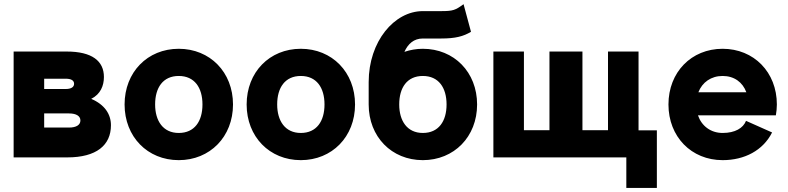

<svg xmlns="http://www.w3.org/2000/svg" viewBox="-20 -755 3779 921"><path d="M417.5 -280.8C462.4 -303.2 478.5 -344.2 478.5 -385.7C478.5 -462.4 421.4 -507.8 299.8 -507.8H45.4V0H302.7C442.4 0 512.2 -58.1 512.2 -154.3C512.2 -207.5 481.9 -253.4 417.5 -280.8ZM191.9 -377.4H295.9C320.3 -377.4 335.4 -369.6 335.4 -353C335.4 -336.9 320.3 -328.1 295.9 -328.1H191.9ZM191.9 -143.1V-210.9H311C346.7 -210.9 365.7 -197.8 365.7 -177.2C365.7 -156.2 346.7 -143.1 311 -143.1Z M577.6 -253.9C577.6 -99.1 687.5 13.2 837.4 13.2C987.3 13.2 1097.7 -99.1 1097.7 -253.9C1097.7 -408.7 987.3 -521 837.4 -521C687.5 -521 577.6 -408.7 577.6 -253.9ZM724.1 -253.9C724.1 -334.5 761.7 -390.6 837.4 -390.6C913.1 -390.6 951.2 -334.5 951.2 -253.9C951.2 -173.3 913.1 -117.2 837.4 -117.2C761.7 -117.2 724.1 -175.8 724.1 -253.9Z M1163.1 -253.9C1163.1 -99.1 1272.9 13.2 1422.9 13.2C1572.8 13.2 1683.1 -99.1 1683.1 -253.9C1683.1 -408.7 1572.8 -521 1422.9 -521C1272.9 -521 1163.1 -408.7 1163.1 -253.9ZM1309.6 -253.9C1309.6 -334.5 1347.2 -390.6 1422.9 -390.6C1498.5 -390.6 1536.6 -334.5 1536.6 -253.9C1536.6 -173.3 1498.5 -117.2 1422.9 -117.2C1347.2 -117.2 1309.6 -175.8 1309.6 -253.9Z M2008.3 -521C1977.1 -521 1947.3 -515.6 1919.9 -506.3C1937 -544.4 1964.8 -570.3 2008.3 -570.3C2057.1 -570.3 2022.9 -570.3 2096.2 -570.3C2164.6 -570.3 2203.1 -580.6 2239.3 -602.5L2203.6 -734.9C2164.1 -706.1 2153.3 -701.7 2095.7 -701.7H2008.3C1871.6 -701.7 1748.5 -556.6 1748.5 -361.3V-253.9C1748.5 -99.1 1858.4 13.2 2008.3 13.2C2158.2 13.2 2268.6 -99.1 2268.6 -253.9C2268.6 -408.7 2158.2 -521 2008.3 -521ZM2008.3 -390.6C2084 -390.6 2122.1 -334.5 2122.1 -253.9C2122.1 -173.3 2084 -117.2 2008.3 -117.2C1932.6 -117.2 1895 -175.8 1895 -253.9C1895 -334.5 1932.6 -390.6 2008.3 -390.6Z M2493.2 -507.8H2346.7V0H2984.4V146.5H3130.9V-129.9H3043V-507.8H2896.5V-130.4H2773.9V-507.8H2615.7V-130.4H2493.2Z M3558.6 -175.3C3544.9 -140.6 3506.3 -117.2 3446.3 -117.2C3388.7 -117.2 3345.2 -151.4 3328.1 -201.7H3701.7C3704.6 -218.3 3706.5 -236.3 3706.5 -253.9C3706.5 -408.7 3596.2 -521 3446.3 -521C3296.4 -521 3186.5 -408.7 3186.5 -253.9C3186.5 -99.1 3296.4 13.2 3446.3 13.2C3551.3 13.2 3640.1 -33.2 3683.6 -119.6ZM3446.3 -390.6C3502 -390.6 3542.5 -360.4 3560.1 -312.5H3330.1C3348.6 -360.4 3391.1 -390.6 3446.3 -390.6Z"/></svg>

Font: Giphurs ExtraBold
Style: Regular
Weight: 800
Version: Version 1.000